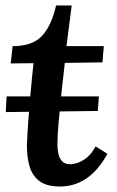

<svg xmlns="http://www.w3.org/2000/svg" viewBox="-20 -668 425 699"><path d="M241 -648 222 -500H358L353 -441L216 -439Q210 -389 204 -331.5Q198 -274 193.5 -223.5Q189 -173 189 -143Q189 -128 192 -111Q195 -94 205 -82Q215 -70 237 -70Q245 -70 260.5 -74.5Q276 -79 294 -92.5Q312 -106 328 -135L371 -108Q306 11 198 11Q148 11 122 -10Q96 -31 87 -64.5Q78 -98 78 -136Q79 -172 82.5 -221Q86 -270 91 -326.5Q96 -383 102 -438L19 -437L26 -500Q99 -500 133.5 -538Q168 -576 184 -648ZM1 -260 4 -317H340L336 -264Z"/></svg>

Font: Lora SemiBold
Style: Italic
Weight: 600
Italic angle: -3°
Designer: Olga Karpushina, Alexei Vanyashin (Cyrillic)
Foundry: Cyreal
Version: Version 3.011; ttfautohint (v1.8.4.7-5d5b)